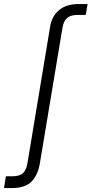

<svg xmlns="http://www.w3.org/2000/svg" viewBox="-132 -748 463 972"><path d="M-71.8 204.1H-111.8L-102.1 144.5H-70.8Q-33.2 144.5 -15.9 128.9Q1.5 113.3 7.3 76.2L122.1 -614.7Q131.3 -668.5 168.5 -698Q205.6 -727.5 264.2 -727.5H311.5L301.8 -672.4H261.2Q225.6 -672.4 207.8 -657Q189.9 -641.6 184.1 -606.4L70.3 76.2Q60.1 138.7 27.3 171.4Q-5.4 204.1 -71.8 204.1Z"/></svg>

Font: Inter Display Light
Style: Italic
Weight: 300
Italic angle: -9.39999°
Designer: Rasmus Andersson
Foundry: rsms
Version: Version 4.000;git-a52131595